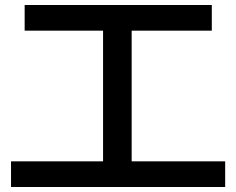

<svg xmlns="http://www.w3.org/2000/svg" viewBox="-20 -747 940 764"><path d="M78.1 -727.1H822.8V-625H503.9V-105H876V-2.9H23.9V-105H390.1V-625H78.1Z"/></svg>

Font: BIZ UDPGothic
Style: Bold
Weight: 700
Designer: TypeBank Co., Ltd.
Foundry: Morisawa Inc.
Version: Version 1.051